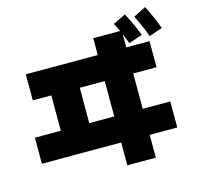

<svg xmlns="http://www.w3.org/2000/svg" viewBox="-128 -993 1257 1211"><g transform="rotate(-15 500.0 -387.5)"><path d="M903 -671Q886 -719 870.5 -752.5Q855 -786 841 -814L922 -855Q942 -817 959 -777.5Q976 -738 990 -700ZM38 -69V-239H207V-470H86V-640H556V-750H731Q719 -777 705 -803L787 -843Q807 -806 825 -767.5Q843 -729 857 -691L768 -661Q754 -698 742 -726V-640H894V-470H742V-239H922V-69H742V80H556V-69ZM393 -239H556V-470H393Z"/></g></svg>

Font: Murecho Black
Style: Regular
Weight: 900
Designer: Neil Summerour
Foundry: Positype
Version: Version 1.010; ttfautohint (v1.8.3)